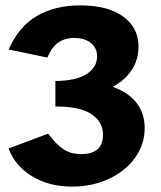

<svg xmlns="http://www.w3.org/2000/svg" viewBox="-20 -686 599 714"><path d="M518 -210Q518 -149 482 -99Q446 -49 384 -20.5Q322 8 248 8Q162 8 98.5 -31Q35 -70 12 -134L159 -189Q190 -148 216.5 -130.5Q243 -113 282 -113Q363 -113 363 -185Q363 -232 321 -261Q279 -290 186 -290V-385Q261 -385 301 -410Q341 -435 341 -477Q341 -508 317.5 -526.5Q294 -545 256 -545Q223 -545 198.5 -529Q174 -513 156 -472L12 -502Q51 -589 118.5 -627.5Q186 -666 279 -666Q380 -666 437.5 -625Q495 -584 495 -512Q495 -463 469 -424.5Q443 -386 399 -363Q455 -344 486.5 -305Q518 -266 518 -210Z"/></svg>

Font: Ysabeau Ultrabold
Style: Regular
Weight: 800
Designer: Christian Thalmann (Catharsis Fonts)
Version: Version 0.003